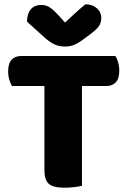

<svg xmlns="http://www.w3.org/2000/svg" viewBox="-20 -867 596 895"><path d="M518 -606Q525 -595 530.5 -577Q536 -559 536 -538Q536 -500 519.5 -483Q503 -466 475 -466H362V-1Q351 2 328 5Q305 8 281 8Q228 8 207.5 -10Q187 -28 187 -75V-466H36Q29 -477 23.5 -495Q18 -513 18 -534Q18 -572 34.5 -589Q51 -606 79 -606ZM283 -762Q308 -785 332 -807Q356 -829 378 -847Q410 -847 431 -829Q452 -811 452 -783Q452 -762 442 -746.5Q432 -731 404 -710L376 -689Q347 -667 327 -658.5Q307 -650 283 -650Q253 -650 231 -661.5Q209 -673 189 -691L106 -766Q106 -803 123.5 -823.5Q141 -844 173 -844Q193 -844 210.5 -833.5Q228 -823 256 -792Z"/></svg>

Font: Baloo Tammudu 2 ExtraBold
Style: Regular
Weight: 800
Designer: Maithili Shingre, Omkar Shende and Ek Type
Foundry: Ek Type
Version: Version 1.640;hotconv 1.0.111;makeotfexe 2.5.65597; ttfautoh